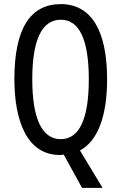

<svg xmlns="http://www.w3.org/2000/svg" viewBox="-20 -744 590 934"><path d="M501 -358C501 -600 421 -724 276 -724C126 -724 50 -603 50 -359C50 -161 109 10 271 10C277 10 286 9 290 8L379 170H479L369 -12C454 -57 501 -176 501 -358ZM137 -358C137 -549 183 -648 276 -648C366 -648 412 -551 412 -358C412 -163 365 -67 275 -67C185 -67 137 -166 137 -358Z"/></svg>

Font: Noto Sans Myanmar UI ExtraCondensed
Style: Regular
Weight: 400
Width: 2
Designer: Monotype Design Team
Foundry: Monotype Imaging Inc.
Version: Version 2.103